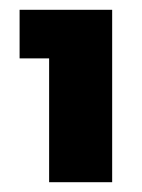

<svg xmlns="http://www.w3.org/2000/svg" viewBox="-20 -724 289 392"><path d="M80.3 -352V-604.8H20V-704H209V-352Z"/></svg>

Font: Poppins Variable
Style: Regular
Weight: 100
Designer: Jonny Pinhorn
Foundry: Indian Type Foundry
Version: Version 6.000